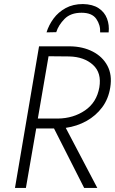

<svg xmlns="http://www.w3.org/2000/svg" viewBox="-20 -929 568 949"><path d="M210 -769Q221 -805 244.5 -837Q268 -869 304.5 -889Q341 -909 390 -909Q438 -908 467.5 -888.5Q497 -869 509 -837Q521 -805 517 -769H475Q477 -805 456 -835.5Q435 -866 383 -866Q329 -866 299 -835.5Q269 -805 258 -770ZM173 -700H202H327Q390 -699 438.5 -674Q487 -649 511 -604Q535 -559 525 -497Q516 -440 485 -398.5Q454 -357 407.5 -331Q361 -305 305 -297L461 0H396L247 -294H159L108 0H54ZM323 -650 220 -651 167 -343H266Q343 -344 400.5 -383.5Q458 -423 471 -497Q483 -569 439.5 -608.5Q396 -648 323 -650Z"/></svg>

Font: Jost* Light
Style: Italic
Weight: 300
Italic angle: -10°
Version: Version 3.7